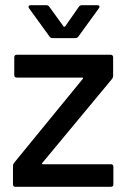

<svg xmlns="http://www.w3.org/2000/svg" viewBox="-20 -720 491 740"><path d="M30 -10V-80Q30 -87 34 -92L299 -416Q301 -418 300 -419.5Q299 -421 297 -421H45Q35 -421 35 -431V-499Q35 -509 45 -509H406Q416 -509 416 -499V-428Q416 -421 412 -416L143 -92Q141 -90 142 -88.5Q143 -87 145 -87H407Q417 -87 417 -77V-10Q417 0 407 0H40Q30 0 30 -10ZM90 -694Q90 -696 92 -698Q94 -700 98 -700H158Q166 -700 170 -694L225 -618Q226 -617 228 -617Q230 -617 231 -618L284 -694Q288 -700 296 -700H355Q361 -700 363 -696.5Q365 -693 361 -688L282 -579Q278 -573 269 -573H184Q175 -573 171 -579L92 -688Q90 -690 90 -694Z"/></svg>

Font: Amber EN Medium
Style: Regular
Weight: 500
Designer: Jeremy Tribby
Foundry: Tribby Type Co.
Version: Version 1.403 November 24, 2021